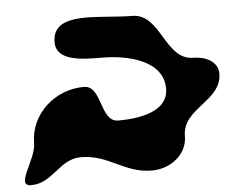

<svg xmlns="http://www.w3.org/2000/svg" viewBox="-46 -685 885 710"><g transform="rotate(-5 396.0 -330.0)"><path d="M42 -30C124 -30 152 -117 234 -117C338 -117 388 -45 492 -45C561 -45 624 -93 624 -162C624 -265 771 -278 771 -381C771 -425 725 -447 681 -447C574 -447 575 -621 468 -621C350 -621 174 -667 174 -549C174 -478 271 -477 342 -477C445 -477 570 -445 570 -342C570 -259 467 -240 384 -240C314 -240 337 -375 267 -375C159 -375 66 -291 66 -183C66 -123 -18 -30 42 -30Z"/></g></svg>

Font: Camosport
Style: Regular
Weight: 400
Version: Version 001.000